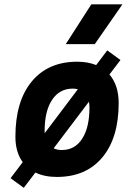

<svg xmlns="http://www.w3.org/2000/svg" viewBox="-20 -815 626 895"><path d="M90.8 60.5 29.3 15.6 85.9 -59.1Q51.8 -106 51.8 -177.7Q51.8 -342.8 127.9 -435.1Q204.1 -527.3 339.8 -527.3Q389.6 -527.3 428.2 -511.7L480 -580.1L541.5 -535.2L490.2 -467.8Q533.2 -417.5 533.2 -335Q533.2 -172.4 457 -81.3Q380.9 9.8 245.1 9.8Q187.5 9.8 145 -10.7ZM268.6 -115.7Q329.1 -115.7 363 -168.2Q397 -220.7 397 -314Q397 -328.1 394.5 -340.8L230 -123.5Q246.6 -115.7 268.6 -115.7ZM188.5 -194.3 342.8 -398.9Q331.5 -401.9 318.8 -401.9Q257.3 -401.9 222.7 -349.4Q188 -296.9 188 -203.6Q188 -198.7 188.5 -194.3ZM286.6 -609.4 405.8 -794.9H550.8L421.9 -609.4Z"/></svg>

Font: Cascadia Code PL
Style: Bold Italic
Weight: 700
Italic angle: -10°
Monospace: yes
Designer: Aaron Bell
Foundry: Saja Typeworks
Version: Version 2404.023; ttfautohint (v1.8.4)